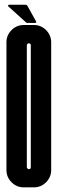

<svg xmlns="http://www.w3.org/2000/svg" viewBox="-20 -808 249 828"><path d="M200.7 -74.7Q200.7 -43.9 178.7 -22Q156.7 0 126 0H82.5Q51.8 0 29.8 -22Q7.8 -43.9 7.8 -74.7V-625.5Q7.8 -656.2 29.8 -678.2Q51.8 -700.2 82.5 -700.2H126Q156.7 -700.2 178.7 -678.2Q200.7 -656.2 200.7 -625.5ZM104.5 -78.6Q112.8 -78.6 112.8 -87.4V-612.3Q112.8 -621.1 104.5 -621.1Q100.6 -621.1 98.1 -618.7Q95.7 -616.2 95.7 -612.3V-87.4Q95.7 -84 98.1 -81.5Q101.1 -78.6 104.5 -78.6ZM92.8 -710.9 16.6 -779.8Q14.2 -781.2 15.1 -784.7Q16.1 -787.6 19.5 -787.6H90.3Q95.7 -787.6 98.1 -783.2L135.7 -715.3Q137.2 -712.9 135.7 -710.9Q134.3 -709 131.8 -709H98.6Q94.7 -709 92.8 -710.9Z"/></svg>

Font: Silence Rounded
Style: Regular
Weight: 400
Designer: Lilo Joris
Foundry: Lilo Joris
Version: Version 1.019;Fontself Maker 3.5.7